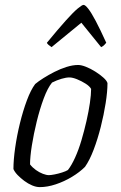

<svg xmlns="http://www.w3.org/2000/svg" viewBox="-20 -766 495 786"><path d="M143 0Q128 0 111.5 -7Q95 -14 79.5 -25.5Q64 -37 52 -49.5Q40 -62 35 -74Q35 -111 42 -160.5Q49 -210 61.5 -261Q74 -312 90 -355Q106 -398 124 -422Q137 -433 157.5 -446Q178 -459 202.5 -471.5Q227 -484 252.5 -492Q278 -500 300 -500Q313 -500 332 -492.5Q351 -485 370 -473Q389 -461 403 -448.5Q417 -436 420 -426Q420 -391 412.5 -343.5Q405 -296 392.5 -246.5Q380 -197 363.5 -153.5Q347 -110 328 -83Q306 -61 274.5 -42Q243 -23 208.5 -11.5Q174 0 143 0ZM180 -49Q188 -49 203.5 -52Q219 -55 234.5 -60Q250 -65 258 -70Q273 -89 287.5 -121Q302 -153 313.5 -192Q325 -231 334 -270.5Q343 -310 348 -344.5Q353 -379 353 -402Q347 -413 330.5 -423.5Q314 -434 295.5 -441.5Q277 -449 264 -449Q251 -449 232 -443.5Q213 -438 193 -428Q175 -406 159 -363Q143 -320 130.5 -269Q118 -218 110.5 -171Q103 -124 103 -93Q113 -80 127 -70Q141 -60 155.5 -54.5Q170 -49 180 -49ZM191 -573Q184 -578 178.5 -582.5Q173 -587 172 -591Q219 -648 249.5 -682Q280 -716 298 -731Q316 -746 322 -746Q329 -746 341.5 -730Q354 -714 372 -680Q390 -646 415 -591Q411 -587 407.5 -582.5Q404 -578 394 -573L313 -673Z"/></svg>

Font: Texturina Medium 12pt Thin
Style: Italic
Weight: 250
Italic angle: -11°
Version: Version 1.002